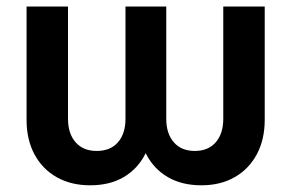

<svg xmlns="http://www.w3.org/2000/svg" viewBox="-20 -549 878 579"><path d="M252 9.8Q193.8 9.8 150.6 -14.9Q107.4 -39.6 83.7 -84Q60.1 -128.4 60.1 -187.5V-529.3H185.1V-190.4Q185.1 -146 208 -119.9Q231 -93.8 271.5 -93.8Q313 -93.8 335.7 -119.9Q358.4 -146 358.4 -190.4V-529.3H481.4V-190.4Q481.4 -146 504.2 -119.9Q526.9 -93.8 567.4 -93.8Q607.9 -93.8 630.6 -119.9Q653.3 -146 653.3 -190.4V-529.3H778.3V-187.5Q778.3 -128.4 754.6 -84Q731 -39.6 688 -14.9Q645 9.8 587.4 9.8Q528.8 9.8 486.6 -14.6Q444.3 -39.1 421.1 -83.5Q397.9 -127.9 396.5 -187.5H441.4Q440.4 -127.9 417.5 -83.5Q394.5 -39.1 352.5 -14.6Q310.5 9.8 252 9.8Z"/></svg>

Font: Inter 24pt SemiBold
Style: Regular
Weight: 600
Designer: Rasmus Andersson
Foundry: rsms
Version: Version 4.001;git-66647c0bb